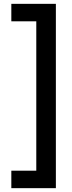

<svg xmlns="http://www.w3.org/2000/svg" viewBox="-20 -860 374 1000"><path d="M39 120V29H169V-749H39V-840H271V120Z"/></svg>

Font: Coupeur_Texte
Style: Regular
Weight: 400
Designer: Léa Rolland
Version: Version 1.000;PS 001.000;hotconv 1.0.88;makeotf.lib2.5.64775